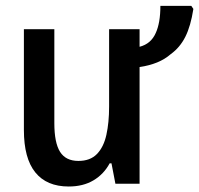

<svg xmlns="http://www.w3.org/2000/svg" viewBox="-20 -642 696 671"><path d="M220.2 9.8Q143.1 9.8 103.3 -39.6Q63.5 -88.9 63.5 -187.5V-540H169.9V-211.4Q169.9 -143.1 189.9 -111.3Q210 -79.6 253.9 -79.6Q295.4 -79.6 318.8 -103.8Q342.3 -127.9 351.8 -170.9Q361.3 -213.9 361.3 -269.5V-540H467.8V-478.5Q507.8 -488.8 524.4 -526.9Q532.2 -543.9 536.4 -567.6Q540.5 -591.3 540.5 -621.6H648.4L655.8 -610.8Q646.5 -550.8 627.7 -513.4Q608.9 -476.1 577.1 -453.1Q556.6 -435.1 529.1 -423.8Q501.5 -412.6 467.8 -407.7V0H383.3L369.6 -71.3H363.3Q342.8 -33.2 306.6 -11.7Q270.5 9.8 220.2 9.8Z"/></svg>

Font: Open Sans
Style: Regular
Weight: 600
Width: 3
Foundry: Ascender Corporation
Version: Version 1.000